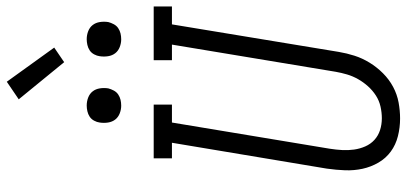

<svg xmlns="http://www.w3.org/2000/svg" viewBox="-344 -874 1226 579"><g transform="rotate(-90 269.5 -585.0)"><path d="M201 8Q174 8 148 1.5Q122 -5 101.5 -20Q81 -35 68 -57.5Q55 -80 49.5 -105.5Q44 -131 45 -158Q46 -185 50 -213L128 -680H81V-735H243V-680H189L110 -204Q107 -185 106 -166.5Q105 -148 107.5 -130.5Q110 -113 117 -97Q124 -81 136.5 -69.5Q149 -58 166 -52.5Q183 -47 202 -47Q219 -47 237 -51Q255 -55 270.5 -65Q286 -75 298.5 -89Q311 -103 320 -119Q329 -135 334 -152Q339 -169 342 -186L424 -680H377V-735H539V-680H485L402 -177Q398 -153 390.5 -129.5Q383 -106 369.5 -84Q356 -62 337.5 -43.5Q319 -25 296.5 -13Q274 -1 249.5 3.5Q225 8 201 8ZM440 -833Q428 -833 416.5 -837.5Q405 -842 398 -851Q391 -860 389 -872.5Q387 -885 389 -898Q390 -906 394.5 -914.5Q399 -923 406.5 -928Q414 -933 423 -935Q432 -937 440 -937Q453 -937 464.5 -932.5Q476 -928 483 -919Q490 -910 492 -897.5Q494 -885 492 -872Q490 -864 485.5 -855.5Q481 -847 473.5 -842Q466 -837 457.5 -835Q449 -833 440 -833ZM240 -833Q228 -833 216.5 -837.5Q205 -842 198 -851Q191 -860 189 -872.5Q187 -885 189 -898Q190 -906 194.5 -914.5Q199 -923 206.5 -928Q214 -933 223 -935Q232 -937 240 -937Q253 -937 264.5 -932.5Q276 -928 283 -919Q290 -910 292 -897.5Q294 -885 292 -872Q290 -864 285.5 -855.5Q281 -847 273.5 -842Q266 -837 257.5 -835Q249 -833 240 -833ZM371 -1005 259 -1142 312 -1178 415 -1035Z"/></g></svg>

Font: Iosevka Slab Light
Style: Italic
Weight: 300
Italic angle: -9°
Monospace: yes
Designer: Belleve Invis
Foundry: Belleve Invis
Version: Version 11.1.1; ttfautohint (v1.8.3)